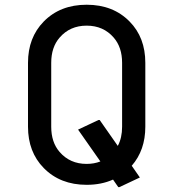

<svg xmlns="http://www.w3.org/2000/svg" viewBox="-20 -767 728 807"><path d="M97.7 -234.4V-502.9Q97.7 -608.9 163.6 -676.3Q232.9 -747.1 344.2 -747.1Q455.6 -747.1 524.9 -676.3Q590.8 -609.4 590.8 -502.9V-234.4Q590.8 -135.7 533.7 -70.3L567.9 -21L481.9 19.5H477.1L455.1 -12.2Q406.2 9.8 344.2 9.8Q232.9 9.8 163.6 -61Q97.7 -128.4 97.7 -234.4ZM195.3 -234.4Q195.3 -168.9 230.5 -128.4Q273.9 -78.1 344.2 -78.1Q375.5 -78.1 401.9 -88.4L308.1 -222.2L394 -262.7H398.9L475.1 -153.8Q493.2 -187.5 493.2 -234.4V-502.9Q493.2 -568.4 458 -608.9Q414.6 -659.2 344.2 -659.2Q273.9 -659.2 230.5 -608.9Q195.3 -568.4 195.3 -502.9Z"/></svg>

Font: Nova Round
Style: Book
Weight: 400
Version: Version 2.000